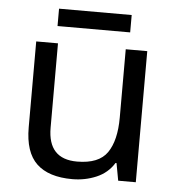

<svg xmlns="http://www.w3.org/2000/svg" viewBox="-50 -724 719 782"><g transform="rotate(5 309.0 -333.5)"><path d="M533 -536V0H461L448 -71H444Q418 -29 372 -9.5Q326 10 274 10Q177 10 128 -36.5Q79 -83 79 -185V-536H168V-191Q168 -63 287 -63Q376 -63 410.5 -113Q445 -163 445 -257V-536ZM457 -677V-606H160V-677Z"/></g></svg>

Font: Noto Sans Soyombo
Style: Regular
Weight: 400
Designer: Monotype Design Team
Foundry: Monotype Imaging Inc.
Version: Version 2.001; ttfautohint (v1.8.4.7-5d5b)